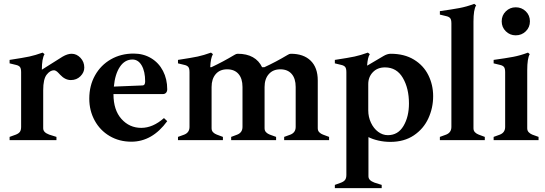

<svg xmlns="http://www.w3.org/2000/svg" viewBox="-20 -730 2840 1000"><path d="M419 -378Q419 -353 399 -333Q379 -313 349 -313Q319 -313 293 -341Q290 -344 284 -350.5Q278 -357 272 -360.5Q266 -364 261 -364Q241 -364 223 -341Q205 -318 205 -260V-62Q205 -51 212.5 -43Q220 -35 236 -29L274 -17V0H30V-17L63 -29Q78 -35 84 -44Q90 -53 90 -69V-354Q90 -374 83.5 -381.5Q77 -389 63 -392L30 -400V-418Q102 -429 132.5 -435.5Q163 -442 202 -456L212 -448Q198 -425 198 -367L306 -435Q332 -450 353 -450Q379 -450 399 -429Q419 -408 419 -378Z M834 -115 851 -99Q773 8 664 8Q601 8 551 -21.5Q501 -51 473 -102.5Q445 -154 445 -216Q445 -284 475 -337.5Q505 -391 557.5 -421Q610 -451 676 -451Q727 -451 767 -427Q807 -403 829 -360.5Q851 -318 851 -265Q851 -254 845 -247Q839 -240 828 -240H571V-239Q571 -157 612.5 -110.5Q654 -64 716 -64Q776 -64 834 -115ZM573 -279 722 -285Q736 -285 736 -306Q736 -358 718 -389Q700 -420 670 -420Q630 -420 604.5 -382Q579 -344 573 -279Z M1694 -17V0H1460V-17L1493 -29Q1520 -40 1520 -69V-277Q1520 -321 1499 -345Q1478 -369 1440 -369Q1402 -369 1380 -344Q1358 -319 1358 -277V-62Q1358 -49 1366 -41Q1374 -33 1385 -29L1418 -17V0H1184V-17L1216 -29Q1243 -40 1243 -69V-277Q1243 -321 1222 -345Q1201 -369 1163 -369Q1125 -369 1103.5 -344Q1082 -319 1082 -277V-62Q1082 -49 1090 -41Q1098 -33 1109 -29L1141 -17V0H907V-17L940 -29Q967 -40 967 -69V-354Q967 -374 960.5 -381.5Q954 -389 940 -392L907 -400V-418Q979 -429 1009.5 -435.5Q1040 -442 1079 -456L1089 -448Q1077 -428 1075 -380H1081Q1141 -408 1201 -444Q1210 -450 1218 -450Q1265 -450 1297 -432Q1329 -414 1345 -380H1357Q1416 -407 1478 -444Q1487 -450 1495 -450Q1561 -450 1598 -414Q1635 -378 1635 -311V-62Q1635 -49 1643 -41Q1651 -33 1662 -29Z M1724 233 1757 221Q1772 215 1778 206Q1784 197 1784 181V-354Q1784 -374 1777.5 -381.5Q1771 -389 1757 -392L1724 -400V-418Q1796 -429 1826.5 -435.5Q1857 -442 1896 -456L1906 -448Q1895 -431 1892 -389H1894L1977 -438Q1997 -450 2015 -450Q2086 -450 2136 -419.5Q2186 -389 2211 -338.5Q2236 -288 2236 -229Q2236 -168 2211 -113.5Q2186 -59 2135.5 -25Q2085 9 2013 9Q1981 9 1950.5 2Q1920 -5 1899 -16V188Q1899 199 1906.5 207Q1914 215 1930 221L1968 233V250H1724ZM2110 -191Q2110 -270 2078 -324.5Q2046 -379 1985 -379Q1946 -379 1922 -354Q1898 -329 1898 -292V-155Q1898 -121 1912 -91Q1926 -61 1949.5 -43.5Q1973 -26 2000 -26Q2053 -26 2081.5 -74Q2110 -122 2110 -191Z M2271 -17 2304 -29Q2331 -40 2331 -69V-608Q2331 -628 2324.5 -635.5Q2318 -643 2304 -646L2271 -654V-672Q2335 -681 2372.5 -688Q2410 -695 2450 -710L2460 -702Q2446 -681 2446 -617V-62Q2446 -49 2454 -41Q2462 -33 2473 -29L2505 -17V0H2271Z M2551 -17 2584 -29Q2611 -40 2611 -69V-354Q2611 -374 2604.5 -381.5Q2598 -389 2584 -392L2551 -400V-418Q2616 -427 2653 -434Q2690 -441 2730 -456L2739 -448Q2726 -426 2726 -364V-62Q2726 -49 2734 -41Q2742 -33 2752 -29L2785 -17V0H2551ZM2593 -619Q2593 -650 2614.5 -671Q2636 -692 2666 -692Q2697 -692 2718.5 -671Q2740 -650 2740 -619Q2740 -588 2718.5 -567Q2697 -546 2666 -546Q2636 -546 2614.5 -567Q2593 -588 2593 -619Z"/></svg>

Font: Ibarra Real Nova
Style: Bold
Weight: 700
Designer: Jose Maria Ribagorda & Octavio Pardo
Foundry: Jose Maria Ribagorda
Version: Version 1.014